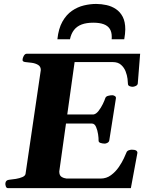

<svg xmlns="http://www.w3.org/2000/svg" viewBox="-20 -970 761 990"><path d="M246.6 -333 245.6 -379.9H462.4Q475.6 -381.8 488.3 -398.2Q501 -414.6 510.3 -433.8Q519.5 -453.1 522.5 -462.9Q525.4 -472.7 537.1 -475.8Q548.8 -479 559.6 -479Q564.9 -479 572 -474.9Q579.1 -470.7 577.6 -462.4L543.5 -246.1Q542 -237.8 533.9 -233.6Q525.9 -229.5 520.5 -229.5Q509.3 -229.5 498.5 -232.9Q487.8 -236.3 488.3 -245.6Q488.8 -256.3 485.8 -277.1Q482.9 -297.9 475.3 -315.4Q467.8 -333 453.6 -333ZM364.7 -649.9 285.6 -85.9Q285.6 -65.4 297.4 -58.1Q309.1 -50.8 323.2 -49.3H498.5Q528.8 -49.3 552.2 -66.7Q575.7 -84 592.3 -108.2Q608.9 -132.3 618.7 -153.6Q628.4 -174.8 631.3 -182.1Q634.3 -191.4 643.1 -194.8Q651.9 -198.2 659.7 -198.2Q689 -198.2 688.5 -181.6L654.8 0H21Q12.7 0 9.8 -9.8Q6.8 -19.5 7.8 -24.9Q9.3 -41 26.4 -43Q42.5 -44.4 61.8 -47.6Q81.1 -50.8 95.7 -57.1Q110.4 -63.5 111.8 -74.2L190.4 -608.9Q190.4 -627 176.5 -635.3Q162.6 -643.6 144 -646.2Q125.5 -648.9 111.3 -649.9Q96.2 -651.4 96.2 -660.6Q96.2 -670.9 102.5 -681.9Q108.9 -692.9 117.7 -692.9H702.6L690.4 -539.1Q689 -530.8 679.7 -526.6Q670.4 -522.5 663.6 -522.5Q655.8 -522.5 647.7 -525.9Q639.6 -529.3 639.6 -538.6Q639.6 -545.9 637.5 -564Q635.3 -582 627.7 -601.8Q620.1 -621.6 604.2 -635.7Q588.4 -649.9 561.5 -649.9ZM475.6 -949.7Q502.4 -949.7 529.1 -943.8Q555.7 -938 577.6 -923.3Q599.6 -908.7 612.8 -883.3Q626 -857.9 626 -818.4Q626 -807.1 624.5 -794.4Q623 -781.7 620.6 -767.6H555.7Q556.2 -771.5 556.2 -774.7Q556.2 -777.8 556.2 -780.8Q556.2 -805.2 545.9 -821.3Q535.6 -837.4 514.4 -845.2Q493.2 -853 460.9 -853Q425.8 -853 401.1 -843.8Q376.5 -834.5 361.6 -815.4Q346.7 -796.4 340.8 -767.6H275.9Q281.7 -822.8 301.8 -858.4Q321.8 -894 350.8 -914.1Q379.9 -934.1 412.4 -941.9Q444.8 -949.7 475.6 -949.7Z"/></svg>

Font: Gelasio
Style: Italic
Weight: 400
Italic angle: -8.5°
Designer: Eben Sorkin
Foundry: Eben Sorkin
Version: Version 1.008